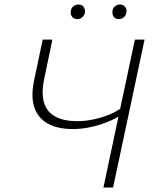

<svg xmlns="http://www.w3.org/2000/svg" viewBox="-20 -834 684 854"><path d="M440 0 580 -658H623L483 0ZM305 -260Q235 -260 191.5 -285Q148 -310 132.5 -357.5Q117 -405 131 -473L170 -658H213L177 -485Q163 -419 176 -377Q189 -335 227 -315Q265 -295 324 -295Q357 -295 394 -302.5Q431 -310 465.5 -324Q500 -338 522 -356L537 -337Q510 -314 470 -296.5Q430 -279 387 -269.5Q344 -260 305 -260ZM324 -749Q314 -749 307 -753.5Q300 -758 296.5 -766.5Q293 -775 295 -784Q296 -797 306 -805.5Q316 -814 328 -814Q339 -814 345.5 -809.5Q352 -805 355.5 -797Q359 -789 358 -779Q356 -767 346.5 -758Q337 -749 324 -749ZM509 -749Q499 -749 492 -753.5Q485 -758 482 -766.5Q479 -775 480 -784Q481 -797 491 -805.5Q501 -814 513 -814Q523 -814 530 -809.5Q537 -805 540.5 -797Q544 -789 542 -779Q541 -767 531.5 -758Q522 -749 509 -749Z"/></svg>

Font: Ysabeau Office ExtraLight
Style: Italic
Weight: 250
Italic angle: -12°
Designer: Christian Thalmann (Catharsis Fonts)
Version: Version 2.001;gftools[0.9.30]; featfreeze: tnum,lnum,ss02